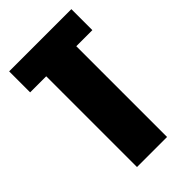

<svg xmlns="http://www.w3.org/2000/svg" viewBox="-187 -655 718 718"><g transform="rotate(-45 172.5 -295.5)"><path d="M93 0V-480H8V-591H337V-480H252V0Z"/></g></svg>

Font: Alumni Sans Thin Black
Style: Regular
Weight: 900
Version: Version 1.018